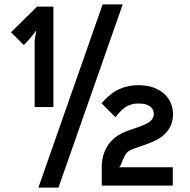

<svg xmlns="http://www.w3.org/2000/svg" viewBox="-20 -840 859 870"><path d="M764 -323Q764 -276 736 -242.5Q708 -209 648 -188L583 -165Q556 -156 546 -135.5Q536 -115 527 -92L526 -90L520 -82H763V1H441V-85Q441 -109 447.5 -133.5Q454 -158 467.5 -179.5Q481 -201 503 -218Q525 -235 555 -246L609 -265Q652 -280 664.5 -294Q677 -308 677 -323Q677 -331 674 -339.5Q671 -348 663.5 -355Q656 -362 642 -366.5Q628 -371 606 -371Q577 -371 553.5 -357.5Q530 -344 503 -309L440 -372Q478 -416 518 -435Q558 -454 606 -454Q647 -454 676.5 -443Q706 -432 725.5 -413.5Q745 -395 754.5 -371.5Q764 -348 764 -323ZM536 -820 245 10H154L445 -820ZM222 -355H137V-655L144 -702L128 -681L110 -659L88 -636L30 -694L148 -810H222Z"/></svg>

Font: Sinkin Sans 500 Medium
Style: 500 Medium
Weight: 500
Designer: Keith Bates
Foundry: K-Type
Version: Sinkin Sans (version 1.0)  by Keith Bates   •   © 2014   www